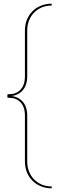

<svg xmlns="http://www.w3.org/2000/svg" viewBox="-20 -800 320 1040"><path d="M260 210C183 210 127.5 153.5 127.5 75V-174.5C127.5 -255 71.5 -277 45 -279.5V-280.5C74 -283 127.5 -307.5 127.5 -385.5V-635C127.5 -713.5 183 -770 260 -770V-780C176 -780 115 -719 115 -635V-385.5C115 -308.5 62.5 -290.5 40 -290.5C27 -290.5 20 -290 20 -286.5V-273.5C20 -270.5 26 -269.5 40 -269.5C61 -269.5 115 -253.5 115 -174.5V75C115 159 176 220 260 220Z"/></svg>

Font: Znikomit
Style: Regular
Weight: 100
Designer: gluk
Foundry: gluk
Version: Version 0.55